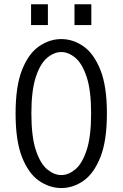

<svg xmlns="http://www.w3.org/2000/svg" viewBox="-20 -894 590 924"><path d="M275 11Q218.5 11 168 -23.8Q117.5 -58.5 86.2 -137.2Q55 -216 55 -348Q55 -479.5 86.2 -558Q117.5 -636.5 168 -671.2Q218.5 -706 275 -706Q331.5 -706 381.5 -671.2Q431.5 -636.5 463 -558Q494.5 -479.5 494.5 -348Q494.5 -216 463 -137.2Q431.5 -58.5 381.5 -23.8Q331.5 11 275 11ZM275 -51.5Q309.5 -51.5 342.5 -79Q375.5 -106.5 397 -171.5Q418.5 -236.5 418.5 -348Q418.5 -459 397 -523.8Q375.5 -588.5 342.5 -616Q309.5 -643.5 275 -643.5Q240.5 -643.5 207.2 -616Q174 -588.5 152.5 -523.8Q131 -459 131 -348Q131 -236.5 152.5 -171.5Q174 -106.5 207.2 -79Q240.5 -51.5 275 -51.5ZM129.5 -873.5H210.5V-773.5H129.5ZM338.5 -873.5H419.5V-773.5H338.5Z"/></svg>

Font: Trispace SemiCondensed Light
Style: Regular
Weight: 300
Width: 4
Designer: Tyler Finck
Foundry: Etcetera Type Company
Version: Version 1.210; ttfautohint (v1.8.3)